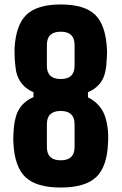

<svg xmlns="http://www.w3.org/2000/svg" viewBox="-20 -830 545 860"><path d="M252 10Q143 10 94 -36.5Q45 -83 40 -191Q39 -208 40 -225Q41 -242 42 -258Q47 -313 68 -345Q89 -377 130 -395V-417Q102 -428 81 -451.5Q60 -475 52 -511Q50 -523 48 -542Q46 -561 45.5 -579.5Q45 -598 45 -609Q50 -717 98 -763.5Q146 -810 252 -810Q359 -810 406.5 -763.5Q454 -717 459 -609Q460 -598 459 -579.5Q458 -561 456.5 -542Q455 -523 452 -511Q445 -475 423.5 -451.5Q402 -428 374 -417V-394Q411 -376 433 -344Q455 -312 462 -258Q464 -242 464.5 -225Q465 -208 464 -191Q460 -83 410.5 -36.5Q361 10 252 10ZM252 -476Q314 -476 314 -535V-629Q314 -688 252 -688Q190 -688 190 -629V-535Q190 -476 252 -476ZM252 -112Q314 -112 314 -171V-274Q314 -333 252 -333Q190 -333 190 -274V-171Q190 -112 252 -112Z"/></svg>

Font: Big Shoulders Display Black
Style: Regular
Weight: 900
Designer: Patric King
Foundry: XO Type Co
Version: Version 1.000; ttfautohint (v1.8.2)